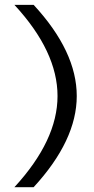

<svg xmlns="http://www.w3.org/2000/svg" viewBox="-20 -780 390 800"><path d="M40 0Q66.4 0 120.1 0Q299.8 -195.3 299.8 -379.9Q299.8 -565.4 120.1 -759.8Q93.8 -759.8 40 -759.8Q219.7 -565.4 219.7 -379.9Q219.7 -195.3 40 0Z"/></svg>

Font: Alibu-Mazigh Belkasim 1
Style: Bold
Weight: 400
Designer: Mazigh Moubarik Belkasim
Version: Version 1.0